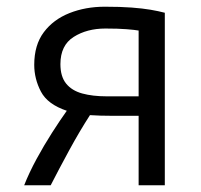

<svg xmlns="http://www.w3.org/2000/svg" viewBox="-20 -552 600 572"><path d="M52 0Q67 -38 89 -78.5Q111 -119 135 -156.5Q159 -194 179 -222Q122 -241 102 -279Q82 -317 82 -359Q82 -418 110.5 -456Q139 -494 187 -513Q235 -532 292 -532Q339 -532 372 -529.5Q405 -527 428.5 -523Q452 -519 471 -514V0H393V-207H314Q296 -207 279.5 -207.5Q263 -208 248 -209Q217 -161 186 -104Q155 -47 131 0ZM298 -265H393V-461Q382 -463 357 -465Q332 -467 294 -467Q239 -467 199.5 -442Q160 -417 160 -361Q160 -324 177 -303Q194 -282 225 -273.5Q256 -265 298 -265Z"/></svg>

Font: Ubuntu Sans Mono
Style: Regular
Weight: 400
Monospace: yes
Designer: Dalton Maag Ltd
Foundry: Dalton Maag Ltd
Version: Version 1.006